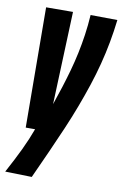

<svg xmlns="http://www.w3.org/2000/svg" viewBox="-100 -597 550 860"><g transform="rotate(10 174.5 -167.0)"><path d="M240.8 -547 362.8 -545.8Q356.6 -493 347.2 -442.1Q337.8 -391.2 324.7 -340.7Q311.6 -290.2 294.9 -239.6Q278.2 -189 258.3 -136.1Q238.4 -83.2 214.6 -27.7Q190.8 27.8 164 87.6Q137.2 147.4 107.2 213L-14 210Q19.8 147.6 43.6 97.7Q67.4 47.8 84.8 0H42.2L38.6 -546.4L160.8 -547L144.6 -124.8Q159.2 -166.8 172.1 -207.6Q185 -248.4 196.2 -288.4Q207.4 -328.4 216.2 -369.9Q225 -411.4 231.4 -455.4Q237.8 -499.4 240.8 -547Z"/></g></svg>

Font: Georama ExtraCondensed Thin
Style: Italic
Weight: 100
Width: 2
Italic angle: -9°
Designer: Jean-Baptiste Levee
Foundry: Production Type
Version: Version 1.001